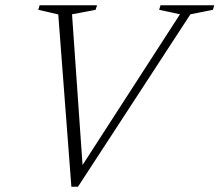

<svg xmlns="http://www.w3.org/2000/svg" viewBox="-20 -696 829 725"><path d="M200 -641.5 124.5 -659 129.5 -676H346.5L341 -659L252 -642L293.5 -47H275L659.5 -642L581 -659L586 -676H789L784 -659L699 -642L274.5 9H249.5Z"/></svg>

Font: Newsreader 16pt 16pt Light
Style: Italic
Weight: 300
Italic angle: -17°
Version: Version 1.003